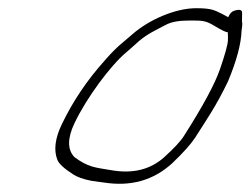

<svg xmlns="http://www.w3.org/2000/svg" viewBox="-20 -473 611 468"><path d="M535.6 -394C534.9 -392 536 -386 535.6 -375C535.1 -364 528.8 -341 516.4 -305C504.1 -269 475 -215 429.2 -143C420.8 -129 404.4 -112 380.5 -90C347 -60 304.5 -49 252.3 -58C210.6 -65 195.6 -65 161.5 -90C144.1 -108 144 -136 161.7 -173C191.3 -235 249 -313 288.4 -346C297.9 -354 307.8 -363 318.9 -373C340.6 -391 356.8 -398 383.3 -412C397.8 -420 416.7 -423 443.7 -423C473.7 -423 481.7 -423 504.3 -409C519.5 -400 528.9 -395 535.6 -394ZM536.3 -431C532.9 -433 528.5 -435 523.5 -438C504.3 -447 499.2 -453 458.2 -453C406.2 -453 342.1 -424 303.3 -390L270.5 -362C260.6 -353 247.5 -340 234.8 -325C191.6 -277 157.1 -225 131.1 -171C114 -136 110.8 -107 119.6 -84C122.7 -75 134.9 -63 158.2 -48C167.3 -42 182.4 -36 204.1 -32L233.9 -28C298.7 -18 353.4 -33 399.7 -75C426.9 -101 445.6 -122 455.3 -137C483.2 -181 506.7 -214 535.9 -275C556.8 -325 567.7 -366 568.8 -398C569.4 -406 571.9 -414 569.8 -420L570.1 -440C571 -449 564.6 -451 551.3 -447C544.7 -445 540.1 -440 536.3 -431Z"/></svg>

Font: MewTooHand
Style: UltIta
Weight: 400
Designer: Mew Too, Robert Jablonski
Version: Version 0.77